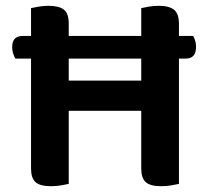

<svg xmlns="http://www.w3.org/2000/svg" viewBox="-20 -635 718 662"><path d="M217 -1Q208 1 191.5 4Q175 7 156 7Q118 7 102.5 -7Q87 -21 87 -54V-433H33Q29 -440 25.5 -450Q22 -460 22 -472Q22 -493 31.5 -502Q41 -511 58 -511H87V-607Q95 -609 112.5 -612Q130 -615 147 -615Q183 -615 200 -602Q217 -589 217 -554V-511H467V-607Q475 -609 492.5 -612Q510 -615 527 -615Q563 -615 580 -601.5Q597 -588 597 -553V-511H646Q649 -506 652.5 -496Q656 -486 656 -474Q656 -433 621 -433H597V-1Q588 1 571.5 4Q555 7 536 7Q498 7 482.5 -7Q467 -21 467 -54V-253H217ZM467 -357V-433H217V-357Z"/></svg>

Font: Baloo Bhaina 2 SemiBold
Style: Regular
Weight: 600
Designer: Yesha Goshar, Manish Minz, Shuchita Grover and Ek Type
Foundry: Ek Type
Version: Version 1.640;hotconv 1.0.111;makeotfexe 2.5.65597; ttfautoh